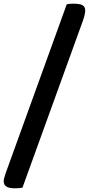

<svg xmlns="http://www.w3.org/2000/svg" viewBox="-83 -821 482 1041"><path d="M-3 200Q-34 200 -48.5 190.5Q-63 181 -63 161Q-63 150 -53 120L279 -798Q294 -801 315 -801Q349 -801 364 -793Q379 -785 379 -764Q379 -745 367 -710L39 196Q27 200 -3 200Z"/></svg>

Font: Sansita Medium Italic
Style: Regular
Weight: 500
Italic angle: -11°
Designer: Pablo Cosgaya
Foundry: Omnibus-Type
Version: Version 1.006